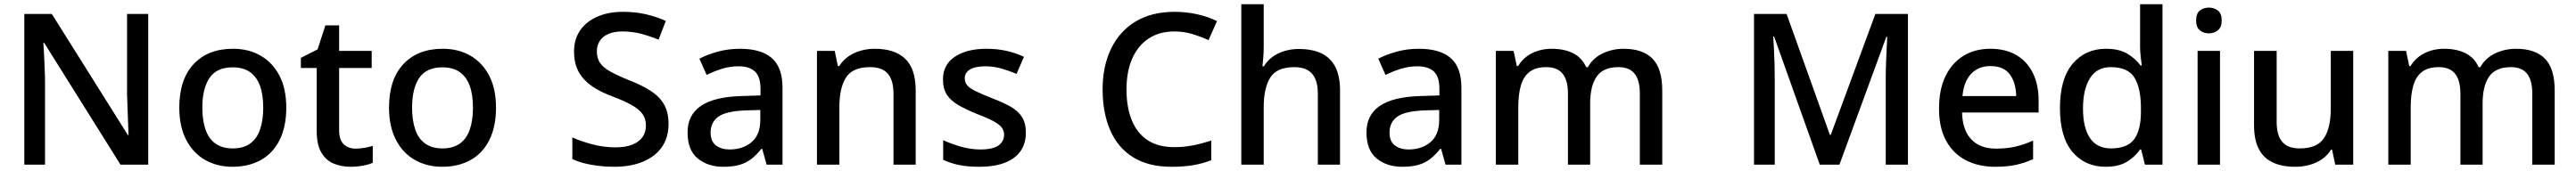

<svg xmlns="http://www.w3.org/2000/svg" viewBox="-20 -780 12182 810"><path d="M681 0H550L189 -577H185Q187 -551 188.5 -519Q190 -487 191.5 -452Q193 -417 193 -380V0H95V-714H225L585 -140H588Q587 -161 586 -193Q585 -225 583.5 -261.5Q582 -298 581 -330V-714H681Z M1334 -270Q1334 -181 1303 -118Q1272 -55 1214.5 -22.5Q1157 10 1079 10Q1007 10 950 -22.5Q893 -55 860.5 -118Q828 -181 828 -270Q828 -404 896 -476.5Q964 -549 1082 -549Q1156 -549 1212.5 -516.5Q1269 -484 1301.5 -422Q1334 -360 1334 -270ZM937 -270Q937 -210 952 -166.5Q967 -123 999 -100Q1031 -77 1081 -77Q1131 -77 1163 -100Q1195 -123 1210 -166.5Q1225 -210 1225 -270Q1225 -332 1209.5 -374Q1194 -416 1162.5 -438.5Q1131 -461 1080 -461Q1005 -461 971 -411Q937 -361 937 -270Z M1662 -76Q1683 -76 1705 -80Q1727 -84 1743 -89V-9Q1726 -1 1697 4.5Q1668 10 1639 10Q1595 10 1558.5 -5Q1522 -20 1500 -57Q1478 -94 1478 -160V-458H1403V-506L1482 -546L1519 -660H1584V-539H1738V-458H1584V-162Q1584 -118 1605.5 -97Q1627 -76 1662 -76Z M2326 -270Q2326 -181 2295 -118Q2264 -55 2206.5 -22.5Q2149 10 2071 10Q1999 10 1942 -22.5Q1885 -55 1852.5 -118Q1820 -181 1820 -270Q1820 -404 1888 -476.5Q1956 -549 2074 -549Q2148 -549 2204.5 -516.5Q2261 -484 2293.5 -422Q2326 -360 2326 -270ZM1929 -270Q1929 -210 1944 -166.5Q1959 -123 1991 -100Q2023 -77 2073 -77Q2123 -77 2155 -100Q2187 -123 2202 -166.5Q2217 -210 2217 -270Q2217 -332 2201.5 -374Q2186 -416 2154.5 -438.5Q2123 -461 2072 -461Q1997 -461 1963 -411Q1929 -361 1929 -270Z M3142 -193Q3142 -129 3111 -84Q3080 -39 3022 -14.5Q2964 10 2884 10Q2845 10 2809 5.5Q2773 1 2742 -7Q2711 -15 2687 -27V-129Q2727 -111 2781 -96.5Q2835 -82 2891 -82Q2939 -82 2971 -95Q3003 -108 3019 -131Q3035 -154 3035 -185Q3035 -218 3018.5 -240.5Q3002 -263 2967.5 -282.5Q2933 -302 2875 -324Q2835 -339 2802.5 -357.5Q2770 -376 2745.5 -401Q2721 -426 2708 -459Q2695 -492 2695 -536Q2695 -595 2724.5 -637Q2754 -679 2806 -701.5Q2858 -724 2927 -724Q2985 -724 3034.5 -712.5Q3084 -701 3129 -681L3095 -592Q3054 -609 3012 -620Q2970 -631 2924 -631Q2884 -631 2857 -619Q2830 -607 2816.5 -586Q2803 -565 2803 -537Q2803 -504 2818 -482Q2833 -460 2866 -441.5Q2899 -423 2953 -401Q3013 -378 3055.5 -351Q3098 -324 3120 -286.5Q3142 -249 3142 -193Z M3479 -549Q3581 -549 3631 -504.5Q3681 -460 3681 -365V0H3606L3585 -75H3581Q3558 -46 3533.5 -27Q3509 -8 3477.5 1Q3446 10 3401 10Q3328 10 3280 -29.5Q3232 -69 3232 -153Q3232 -235 3294.5 -278Q3357 -321 3485 -325L3577 -328V-358Q3577 -418 3550 -442Q3523 -466 3474 -466Q3432 -466 3394 -454Q3356 -442 3322 -425L3288 -502Q3326 -522 3375.5 -535.5Q3425 -549 3479 -549ZM3504 -257Q3412 -253 3376.5 -226.5Q3341 -200 3341 -152Q3341 -110 3366.5 -91Q3392 -72 3431 -72Q3494 -72 3535 -107Q3576 -142 3576 -212V-259Z M4117 -549Q4211 -549 4261 -502Q4311 -455 4311 -351V0H4206V-336Q4206 -399 4179.5 -430.5Q4153 -462 4095 -462Q4013 -462 3981.5 -413Q3950 -364 3950 -272V0H3844V-539H3928L3943 -467H3949Q3967 -495 3993 -513Q4019 -531 4051 -540Q4083 -549 4117 -549Z M4832 -152Q4832 -99 4806 -63Q4780 -27 4731 -8.5Q4682 10 4613 10Q4556 10 4515.5 1.5Q4475 -7 4441 -23V-116Q4477 -99 4524 -85.5Q4571 -72 4616 -72Q4676 -72 4702.5 -91Q4729 -110 4729 -142Q4729 -160 4719 -174.5Q4709 -189 4681.5 -204.5Q4654 -220 4601 -240Q4550 -261 4514 -281.5Q4478 -302 4459 -330.5Q4440 -359 4440 -404Q4440 -474 4496.5 -511.5Q4553 -549 4646 -549Q4695 -549 4738.5 -539.5Q4782 -530 4823 -511L4788 -430Q4753 -445 4716 -455.5Q4679 -466 4641 -466Q4593 -466 4568 -451Q4543 -436 4543 -409Q4543 -390 4554.5 -376Q4566 -362 4595 -348Q4624 -334 4674 -314Q4724 -295 4759.5 -275Q4795 -255 4813.5 -226Q4832 -197 4832 -152Z M5535 -631Q5464 -631 5413.5 -598Q5363 -565 5335.5 -503.5Q5308 -442 5308 -356Q5308 -272 5333 -210.5Q5358 -149 5408 -116Q5458 -83 5534 -83Q5580 -83 5622.5 -91.5Q5665 -100 5709 -114V-21Q5667 -5 5623 2.5Q5579 10 5521 10Q5412 10 5339.5 -35Q5267 -80 5231 -163Q5195 -246 5195 -357Q5195 -465 5234.5 -548Q5274 -631 5350 -677.5Q5426 -724 5536 -724Q5590 -724 5642 -712.5Q5694 -701 5736 -680L5696 -590Q5661 -606 5620.5 -618.5Q5580 -631 5535 -631Z M5957 -557Q5957 -532 5955 -507Q5953 -482 5951 -466H5958Q5975 -494 6000.5 -512Q6026 -530 6057.5 -539Q6089 -548 6122 -548Q6186 -548 6229.5 -527.5Q6273 -507 6295.5 -463.5Q6318 -420 6318 -351V0H6213V-336Q6213 -399 6186 -430.5Q6159 -462 6102 -462Q6019 -462 5988 -412.5Q5957 -363 5957 -271V0H5851V-760H5957Z M6690 -549Q6792 -549 6842 -504.5Q6892 -460 6892 -365V0H6817L6796 -75H6792Q6769 -46 6744.5 -27Q6720 -8 6688.5 1Q6657 10 6612 10Q6539 10 6491 -29.5Q6443 -69 6443 -153Q6443 -235 6505.5 -278Q6568 -321 6696 -325L6788 -328V-358Q6788 -418 6761 -442Q6734 -466 6685 -466Q6643 -466 6605 -454Q6567 -442 6533 -425L6499 -502Q6537 -522 6586.5 -535.5Q6636 -549 6690 -549ZM6715 -257Q6623 -253 6587.5 -226.5Q6552 -200 6552 -152Q6552 -110 6577.5 -91Q6603 -72 6642 -72Q6705 -72 6746 -107Q6787 -142 6787 -212V-259Z M7659 -549Q7750 -549 7796 -502Q7842 -455 7842 -351V0H7736V-337Q7736 -399 7711.5 -430.5Q7687 -462 7635 -462Q7563 -462 7532 -417.5Q7501 -373 7501 -289V0H7396V-337Q7396 -399 7371 -430.5Q7346 -462 7294 -462Q7244 -462 7215 -440Q7186 -418 7173.5 -375.5Q7161 -333 7161 -272V0H7055V-539H7139L7154 -467H7160Q7177 -495 7201.5 -513Q7226 -531 7256 -540Q7286 -549 7318 -549Q7379 -549 7421 -527.5Q7463 -506 7482 -462H7490Q7516 -507 7562 -528Q7608 -549 7659 -549Z M8587 0 8371 -607H8367Q8368 -587 8370 -553Q8372 -519 8373 -480Q8374 -441 8374 -403V0H8276V-714H8430L8635 -141H8639L8850 -714H9004V0H8899V-409Q8899 -444 8900.5 -481.5Q8902 -519 8903.5 -552Q8905 -585 8906 -606H8902L8680 0Z M9394 -549Q9465 -549 9516 -519.5Q9567 -490 9594.5 -435Q9622 -380 9622 -305V-247H9260Q9262 -164 9303.5 -120Q9345 -76 9420 -76Q9472 -76 9512.5 -85.5Q9553 -95 9596 -114V-26Q9556 -8 9514.5 1Q9473 10 9416 10Q9338 10 9278 -21Q9218 -52 9184.5 -113.5Q9151 -175 9151 -265Q9151 -356 9181.5 -419Q9212 -482 9266.5 -515.5Q9321 -549 9394 -549ZM9394 -467Q9337 -467 9302.5 -430Q9268 -393 9262 -325H9516Q9515 -388 9486 -427.5Q9457 -467 9394 -467Z M9939 10Q9842 10 9782.5 -60Q9723 -130 9723 -268Q9723 -407 9783 -478Q9843 -549 9941 -549Q10002 -549 10041 -526Q10080 -503 10104 -470H10110Q10108 -484 10105 -510.5Q10102 -537 10102 -558V-760H10208V0H10125L10107 -72H10102Q10079 -38 10040 -14Q10001 10 9939 10ZM9964 -77Q10042 -77 10074 -120.5Q10106 -164 10106 -251V-267Q10106 -362 10075.5 -412Q10045 -462 9963 -462Q9898 -462 9865 -409.5Q9832 -357 9832 -266Q9832 -175 9865 -126Q9898 -77 9964 -77Z M10480 -539V0H10374V-539ZM10428 -744Q10452 -744 10470 -730Q10488 -716 10488 -683Q10488 -651 10470 -636.5Q10452 -622 10428 -622Q10402 -622 10384.5 -636.5Q10367 -651 10367 -683Q10367 -716 10384.5 -730Q10402 -744 10428 -744Z M11110 -539V0H11025L11010 -71H11005Q10988 -43 10961 -25Q10934 -7 10902 1.5Q10870 10 10836 10Q10773 10 10729.5 -10.5Q10686 -31 10663.5 -74.5Q10641 -118 10641 -186V-539H10748V-202Q10748 -139 10774.5 -108Q10801 -77 10857 -77Q10940 -77 10972 -126Q11004 -175 11004 -266V-539Z M11880 -549Q11971 -549 12017 -502Q12063 -455 12063 -351V0H11957V-337Q11957 -399 11932.5 -430.5Q11908 -462 11856 -462Q11784 -462 11753 -417.5Q11722 -373 11722 -289V0H11617V-337Q11617 -399 11592 -430.5Q11567 -462 11515 -462Q11465 -462 11436 -440Q11407 -418 11394.5 -375.5Q11382 -333 11382 -272V0H11276V-539H11360L11375 -467H11381Q11398 -495 11422.5 -513Q11447 -531 11477 -540Q11507 -549 11539 -549Q11600 -549 11642 -527.5Q11684 -506 11703 -462H11711Q11737 -507 11783 -528Q11829 -549 11880 -549Z"/></svg>

Font: Noto Sans Cham Medium
Style: Regular
Weight: 500
Version: Version 2.002